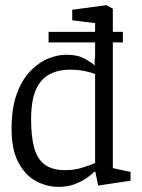

<svg xmlns="http://www.w3.org/2000/svg" viewBox="-20 -719 553 747"><path d="M208 8Q162 8 120 -14.5Q78 -37 51.5 -87Q25 -137 25 -217Q25 -299 45.5 -354.5Q66 -410 99 -443.5Q132 -477 168.5 -491.5Q205 -506 236 -506Q283 -506 311 -490Q339 -474 349 -464L348 -481L350 -500V-554H169V-595H350V-629L261 -640V-681L394 -699L419 -685V-595H458V-554H419V-65L488 -50V-16L362 3L351 -50L347 -51Q339 -42 319.5 -28Q300 -14 272 -3Q244 8 208 8ZM234 -57Q270 -57 303 -67.5Q336 -78 350 -85V-431Q339 -436 312 -442Q285 -448 252 -448Q209 -448 174.5 -431Q140 -414 120.5 -372Q101 -330 101 -254Q101 -190 112.5 -146Q124 -102 153 -79.5Q182 -57 234 -57Z"/></svg>

Font: Faustina Light Light
Style: Regular
Weight: 300
Version: Version 1.200